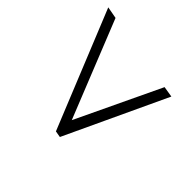

<svg xmlns="http://www.w3.org/2000/svg" viewBox="-100 -669 822 822"><g transform="rotate(-45 310.5 -258.5)"><path d="M164 -258 606 -435 616 -489 82 -272 77 -243 537 -28 545 -77Z"/></g></svg>

Font: Jost Light
Style: Italic
Weight: 300
Italic angle: -5°
Version: Version 3.710